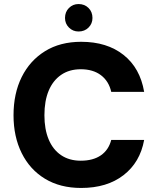

<svg xmlns="http://www.w3.org/2000/svg" viewBox="-20 -919 781 951"><path d="M382 12Q278 12 203 -33.5Q128 -79 87.5 -160.5Q47 -242 47 -348Q47 -456 87.5 -537.5Q128 -619 203 -665.5Q278 -712 382 -712Q510 -712 592 -647Q674 -582 694 -464H531Q519 -517 480 -546.5Q441 -576 380 -576Q323 -576 282.5 -548Q242 -520 221 -469.5Q200 -419 200 -348Q200 -279 221 -228.5Q242 -178 282.5 -150.5Q323 -123 380 -123Q441 -123 479.5 -149.5Q518 -176 531 -226H694Q674 -115 592 -51.5Q510 12 382 12ZM369 -763Q341 -763 321.5 -782.5Q302 -802 302 -830Q302 -860 321.5 -879.5Q341 -899 369 -899Q399 -899 418.5 -879.5Q438 -860 438 -830Q438 -802 418.5 -782.5Q399 -763 369 -763Z"/></svg>

Font: DM Sans 11pt Black
Style: Regular
Weight: 900
Version: Version 4.004;gftools[0.9.30]